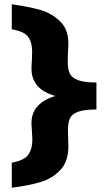

<svg xmlns="http://www.w3.org/2000/svg" viewBox="-20 -735 504 896"><path d="M296 -447 297 -483Q299 -515 299 -533Q299 -599 259.5 -636.5Q220 -674 167 -689Q114 -704 35 -715V-598Q92 -589 111 -563.5Q130 -538 130 -494L129 -458Q127 -430 127 -414Q127 -318 239 -287Q185 -272 155 -239Q125 -206 127 -153Q127 -143 129 -123Q131 -97 131 -85Q131 -39 111.5 -12.5Q92 14 35 24V141Q115 131 169.5 114.5Q224 98 261.5 58.5Q299 19 299 -52L298 -94Q297 -106 297 -127Q297 -163 306.5 -183Q316 -203 344.5 -213.5Q373 -224 430 -224V-350Q373 -350 344 -361Q315 -372 305.5 -392.5Q296 -413 296 -447Z"/></svg>

Font: Geom Black
Style: Bold
Weight: 900
Version: Version 1.102